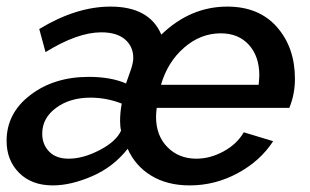

<svg xmlns="http://www.w3.org/2000/svg" viewBox="-28 -552 939 582"><path d="M-8 -125Q-8 -209 64 -264Q136 -319 241 -319Q308 -319 354 -299Q356 -306 366 -333Q376 -360 376 -376Q376 -411 351 -432.5Q326 -454 279 -454Q207 -454 110 -394L91 -464Q203 -532 307 -532Q425 -532 461 -447Q549 -532 661 -532Q757 -532 811.5 -470Q866 -408 866 -313Q866 -266 849 -225H447Q445 -207 445 -198Q445 -141 479.5 -106Q514 -71 567 -71Q609 -71 649.5 -93Q690 -115 711 -151L800 -124Q761 -64 692.5 -27Q624 10 547 10Q479 10 430.5 -19.5Q382 -49 359 -101Q316 -46 251.5 -18Q187 10 132 10Q68 10 30 -28Q-8 -66 -8 -125ZM756 -295Q758 -315 758 -324Q758 -381 726.5 -416Q695 -451 641 -451Q580 -451 530 -407.5Q480 -364 460 -295ZM339 -156Q336 -168 336 -185Q336 -211 341 -238Q295 -256 246 -256Q184 -256 142 -225Q100 -194 100 -147Q100 -114 121 -92.5Q142 -71 180 -71Q224 -71 274 -97Q324 -123 339 -156Z"/></svg>

Font: Raleway-v4020 SemiBold
Style: Italic
Weight: 600
Italic angle: -12°
Designer: Matt McInerney, Pablo Impallari, Rodrigo Fuenzalida
Foundry: Matt McInerney, Pablo Impallari, Rodrigo Fuenzalida
Version: Version 4.020;PS 004.020;hotconv 1.0.88;makeotf.lib2.5.64775